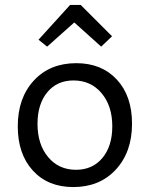

<svg xmlns="http://www.w3.org/2000/svg" viewBox="-20 -748 607 778"><path d="M171 -559 136 -587 264 -728H307L434 -601L390 -559L281 -657ZM277 10Q174 10 113 -57Q52 -124 52 -236Q52 -351 117 -421.5Q182 -492 289 -492Q392 -492 453.5 -425.5Q515 -359 515 -247Q515 -132 449.5 -61Q384 10 277 10ZM288 -60Q355 -60 395 -108Q435 -156 435 -236Q435 -319 391.5 -370.5Q348 -422 278 -422Q211 -422 171.5 -374Q132 -326 132 -246Q132 -163 175 -111.5Q218 -60 288 -60Z"/></svg>

Font: Cantarell
Style: Regular
Weight: 400
Designer: Dave Crossland, Nikolaus Waxweiler, Florian Fecher, Jacques Le Bailly, Eben Sorkin, Alexei Vanyashin, Alexios Zavras, Em
Version: Version 0.303